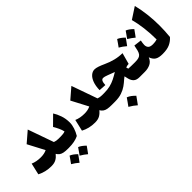

<svg xmlns="http://www.w3.org/2000/svg" viewBox="14 -1728 2924 2924"><g transform="rotate(-45 1476.0 -266.5)"><path d="M350.6 -225.6 209.5 -493.7 379.4 -640.1 526.4 -224.1Q563 -209.5 608.9 -209.5H609.4V0H608.9Q554.2 0 518.8 -6.8Q483.4 -13.7 460 -30.5Q436.5 -47.4 418.5 -77.1Q385.7 -35.6 345.2 -12.5Q304.7 10.7 240.7 10.7Q175.3 10.7 118.7 -3.2Q62 -17.1 11.2 -43.9L54.7 -231Q127.4 -199.2 221.7 -199.2Q258.8 -199.2 290.5 -205.6Q322.3 -211.9 350.6 -225.6Z M580.1 275.9Q529.3 231.4 473.1 199.7Q493.7 171.9 512.2 145Q530.8 118.2 549.3 91.3Q599.6 110.8 657.7 168.9Q638.2 196.8 618.7 223.1Q599.1 249.5 580.1 275.9ZM764.2 275.9Q718.3 235.8 656.7 199.7Q675.8 172.9 694.8 146Q713.9 119.1 732.9 91.3Q783.7 111.3 841.3 168.9Q821.8 196.8 802.5 223.1Q783.2 249.5 764.2 275.9ZM609.4 0Q598.6 0 593 -8.3Q587.4 -16.6 587.4 -39.6V-170.4Q587.4 -193.4 593 -201.4Q598.6 -209.5 609.4 -209.5H659.2Q688 -209.5 711.7 -212.6Q735.4 -215.8 754.9 -223.6Q746.6 -264.2 725.3 -309.8Q704.1 -355.5 679.7 -395.5L825.7 -540Q858.9 -489.7 883.8 -417.5Q908.7 -345.2 908.7 -263.7Q908.7 -210.4 889.6 -152.8Q870.6 -95.2 838.4 -42Q793.9 -20 741.5 -10Q689 0 626 0Z M1290.5 -225.6 1149.4 -493.7 1319.3 -640.1 1466.3 -224.1Q1502.9 -209.5 1548.8 -209.5H1549.3V0H1548.8Q1494.1 0 1458.7 -6.8Q1423.3 -13.7 1399.9 -30.5Q1376.5 -47.4 1358.4 -77.1Q1325.7 -35.6 1285.2 -12.5Q1244.6 10.7 1180.7 10.7Q1115.2 10.7 1058.6 -3.2Q1002 -17.1 951.2 -43.9L994.6 -231Q1067.4 -199.2 1161.6 -199.2Q1198.7 -199.2 1230.5 -205.6Q1262.2 -211.9 1290.5 -225.6Z M1746.1 -569.3Q1774.9 -569.3 1817.4 -555.2Q1859.9 -541 1914.6 -515.6Q1987.8 -481.4 2066.4 -461.7Q2145 -441.9 2222.7 -441.9L2172.9 -260.7Q2141.6 -260.3 2107.9 -247.6L2117.7 -212.9Q2152.3 -210.9 2185.8 -210.2Q2219.2 -209.5 2253.9 -209.5H2262.2V0H2147.9Q2085 0 2052.7 -29.5Q2020.5 -59.1 2007.8 -112.8L1994.6 -170.9Q1984.9 -163.6 1974.6 -155.8Q1964.4 -147.9 1954.6 -139.6Q1918.5 -106.4 1873 -74.2Q1827.6 -42 1766.1 -21Q1704.6 0 1619.1 0H1549.3Q1538.6 0 1533 -8.3Q1527.3 -16.6 1527.3 -39.6V-170.4Q1527.3 -193.4 1533 -201.4Q1538.6 -209.5 1549.3 -209.5H1594.7Q1668.5 -209.5 1725.1 -223.6Q1781.7 -237.8 1832.3 -262.9Q1882.8 -288.1 1937 -321.8Q1905.3 -333.5 1878.4 -343.8Q1851.6 -354 1823.2 -364.7Q1772.5 -384.3 1747.6 -384.3Q1721.7 -384.3 1709 -359.9Q1696.3 -335.4 1693.8 -283.2L1577.1 -290.5Q1579.1 -379.4 1602.3 -441.7Q1625.5 -503.9 1663.3 -536.6Q1701.2 -569.3 1746.1 -569.3ZM1792.5 79.6Q1826.2 92.3 1856.2 115.2Q1886.2 138.2 1912.6 165.5Q1891.6 194.8 1870.4 224.6Q1849.1 254.4 1826.7 284.7Q1800.8 261.7 1771.2 240.2Q1741.7 218.8 1707.5 199.7Q1730 168.9 1751 139.2Q1772 109.4 1792.5 79.6Z M2347.7 -467.3Q2296.9 -511.7 2240.7 -543.5Q2261.2 -571.3 2279.8 -598.1Q2298.3 -625 2316.9 -651.9Q2367.2 -632.3 2425.3 -574.2Q2405.8 -546.4 2386.2 -520Q2366.7 -493.7 2347.7 -467.3ZM2531.7 -467.3Q2485.8 -507.3 2424.3 -543.5Q2443.4 -570.3 2462.4 -597.2Q2481.4 -624 2500.5 -651.9Q2551.3 -631.8 2608.9 -574.2Q2589.4 -546.4 2570.1 -520Q2550.8 -493.7 2531.7 -467.3ZM2262.2 0Q2251.5 0 2245.8 -8.3Q2240.2 -16.6 2240.2 -39.6V-170.4Q2240.2 -193.4 2245.8 -201.4Q2251.5 -209.5 2262.2 -209.5Q2311.5 -209.5 2340.6 -218.5Q2369.6 -227.5 2386 -248.5Q2402.3 -269.5 2412.1 -305.7Q2421.9 -341.8 2432.1 -396.5L2556.2 -381.3Q2551.8 -357.9 2548.3 -336.2Q2544.9 -314.5 2544.9 -295.9Q2544.9 -257.3 2566.9 -233.4Q2588.9 -209.5 2646.5 -209.5H2647V0H2646.5Q2565.9 0 2524.4 -25.9Q2482.9 -51.8 2460.4 -114.3Q2434.6 -51.3 2381.8 -25.6Q2329.1 0 2262.2 0Z M2863.3 -817.9Q2892.1 -702.1 2905.8 -580.3Q2919.4 -458.5 2919.4 -336.9Q2919.4 -287.6 2916.3 -225.8Q2913.1 -164.1 2907.7 -105.5Q2865.7 -56.6 2805.7 -28.3Q2745.6 0 2647 0Q2636.2 0 2630.6 -8.3Q2625 -16.6 2625 -39.6V-170.4Q2625 -193.4 2630.6 -201.4Q2636.2 -209.5 2647 -209.5Q2670.9 -209.5 2694.1 -212.6Q2717.3 -215.8 2737.3 -222.2Q2737.3 -353 2722.2 -474.4Q2707 -595.7 2679.7 -697.8Z"/></g></svg>

Font: Pinar-DS1-FD ExtraBold
Style: Regular
Weight: 800
Designer: Amin Abedi
Version: Version 2.000